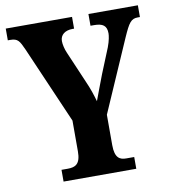

<svg xmlns="http://www.w3.org/2000/svg" viewBox="-81 -784 759 853"><g transform="rotate(-10 299.0 -357.0)"><path d="M137 0H465V-53H429C401 -53 378 -63 378 -122V-259L520 -584C547 -645 558 -661 588 -661H598V-714H375V-661H391C430 -661 448 -649 448 -614C448 -604 445 -582 434 -553L388 -440C372 -397 356 -357 345 -326C336 -357 328 -383 311 -421L251 -561C243 -579 238 -601 238 -616C238 -644 260 -661 294 -661H301V-714H2V-661H13C47 -661 54 -648 72 -608L223 -260V-121C223 -64 200 -53 165 -53H137Z"/></g></svg>

Font: Noto Serif Thai ExtraCondensed ExtraBold
Style: Regular
Weight: 800
Width: 2
Designer: Monotype Design Team
Foundry: Monotype Imaging Inc.
Version: Version 2.002